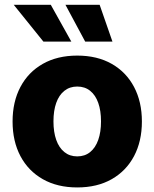

<svg xmlns="http://www.w3.org/2000/svg" viewBox="-20 -782 653 812"><path d="M306.6 10.7Q222.7 10.7 161.1 -24.2Q99.6 -59.1 66.4 -121.8Q33.2 -184.6 33.2 -268.1Q33.2 -351.6 66.4 -414.3Q99.6 -477.1 161.1 -512Q222.7 -546.9 306.6 -546.9Q391.1 -546.9 452.4 -512Q513.7 -477.1 546.9 -414.3Q580.1 -351.6 580.1 -268.1Q580.1 -184.6 546.9 -121.8Q513.7 -59.1 452.4 -24.2Q391.1 10.7 306.6 10.7ZM306.6 -120.6Q338.9 -120.6 361.3 -138.9Q383.8 -157.2 395.5 -190.4Q407.2 -223.6 407.2 -268.6Q407.2 -314 395.5 -346.9Q383.8 -379.9 361.3 -397.9Q338.9 -416 306.6 -416Q274.9 -416 252.2 -397.9Q229.5 -379.9 217.8 -346.9Q206.1 -314 206.1 -268.6Q206.1 -223.6 217.8 -190.4Q229.5 -157.2 252.2 -138.9Q274.9 -120.6 306.6 -120.6ZM340.3 -606 256.8 -761.7H401.4L455.6 -606ZM163.6 -606 38.1 -761.7H194.8L281.7 -606Z"/></svg>

Font: Inter 18pt ExtraBold
Style: Regular
Weight: 800
Designer: Rasmus Andersson
Foundry: rsms
Version: Version 4.001;git-66647c0bb